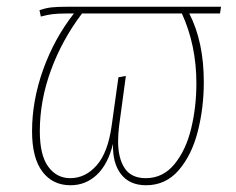

<svg xmlns="http://www.w3.org/2000/svg" viewBox="-20 -539 700 569"><path d="M632 -499H541Q584 -415 584 -296Q584 -219 566 -149Q548 -79 509.5 -34.5Q471 10 413 10Q364 10 338.5 -23Q313 -56 315 -113Q300 -52 267 -21Q234 10 189 10Q136 10 105.5 -30.5Q75 -71 75 -150Q75 -241 108 -333Q141 -425 199 -499H177Q151 -499 135.5 -497Q120 -495 101 -490L97 -509Q115 -515 131.5 -517Q148 -519 178 -519H635ZM519 -499H223Q164 -421 131 -331Q98 -241 98 -150Q98 -79 123 -45Q148 -11 188 -11Q233 -11 266.5 -49Q300 -87 311 -167L331 -310L353 -314L333 -166Q330 -142 330 -120Q330 -70 349.5 -40.5Q369 -11 412 -11Q463 -11 497 -52.5Q531 -94 546.5 -158Q562 -222 562 -292Q562 -405 519 -499Z"/></svg>

Font: Fira Sans Condensed Thin
Style: Italic
Weight: 250
Width: 3
Italic angle: -8°
Designer: Carrois Corporate & Edenspiekermann AG
Foundry: Carrois Corporate GbR & Edenspiekermann AG
Version: Version 4.203